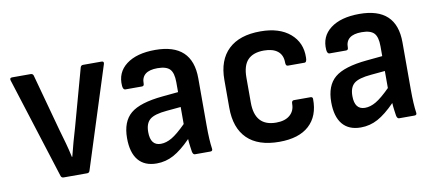

<svg xmlns="http://www.w3.org/2000/svg" viewBox="-53 -683 1985 877"><g transform="rotate(-10 939.0 -245.0)"><path d="M184 0Q174 0 171 -9L22 -479Q19 -491 31 -491H117Q127 -491 130 -482L202 -218Q212 -184 221 -151.5Q230 -119 237 -86H239Q247 -119 256 -151Q265 -183 275 -217L348 -482Q351 -491 360 -491H446Q458 -491 455 -479L305 -9Q302 0 293 0Z M614 11Q558 11 529 -24Q500 -59 500 -126Q500 -203 543.5 -239.5Q587 -276 693 -286L766 -293V-339Q766 -382 749.5 -399.5Q733 -417 692 -417Q617 -417 618 -358Q618 -347 608 -347H531Q521 -347 519 -365Q514 -428 562 -464.5Q610 -501 696 -501Q868 -501 868 -339V-123Q868 -86 869.5 -59Q871 -32 874 -12Q876 0 864 0H793Q784 0 781 -14Q780 -21 777.5 -38.5Q775 -56 774 -74Q730 -29 693 -9Q656 11 614 11ZM600 -137Q600 -74 648 -74Q673 -74 699.5 -89.5Q726 -105 766 -145V-224L701 -218Q643 -213 621.5 -195Q600 -177 600 -137Z M1183 11Q1085 11 1034.5 -38.5Q984 -88 984 -182V-311Q984 -403 1035.5 -452Q1087 -501 1184 -501Q1272 -501 1321.5 -458.5Q1371 -416 1369 -347Q1369 -325 1358 -325H1281Q1271 -325 1271 -341Q1271 -376 1248.5 -394Q1226 -412 1185 -412Q1135 -412 1110 -386Q1085 -360 1085 -304V-188Q1085 -78 1184 -78Q1225 -78 1247.5 -97.5Q1270 -117 1270 -149Q1270 -165 1280 -165H1358Q1368 -165 1368 -155Q1369 -76 1321.5 -32.5Q1274 11 1183 11Z M1561 11Q1505 11 1476 -24Q1447 -59 1447 -126Q1447 -203 1490.5 -239.5Q1534 -276 1640 -286L1713 -293V-339Q1713 -382 1696.5 -399.5Q1680 -417 1639 -417Q1564 -417 1565 -358Q1565 -347 1555 -347H1478Q1468 -347 1466 -365Q1461 -428 1509 -464.5Q1557 -501 1643 -501Q1815 -501 1815 -339V-123Q1815 -86 1816.5 -59Q1818 -32 1821 -12Q1823 0 1811 0H1740Q1731 0 1728 -14Q1727 -21 1724.5 -38.5Q1722 -56 1721 -74Q1677 -29 1640 -9Q1603 11 1561 11ZM1547 -137Q1547 -74 1595 -74Q1620 -74 1646.5 -89.5Q1673 -105 1713 -145V-224L1648 -218Q1590 -213 1568.5 -195Q1547 -177 1547 -137Z"/></g></svg>

Font: Sofia Sans Extra Cond
Style: Bold
Weight: 700
Width: 1
Designer: Botio Nikoltchev, Ani Petrova
Foundry: lettersoup
Version: Version 4.100; ttfautohint (v1.8.3)